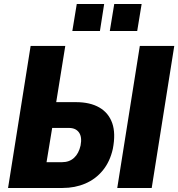

<svg xmlns="http://www.w3.org/2000/svg" viewBox="-20 -933 885 953"><path d="M20 0 132 -705H304L259 -426H357Q427 -426 473 -399.5Q519 -373 537 -322Q555 -271 540 -194Q526 -131 490.5 -87.5Q455 -44 403.5 -22Q352 0 291 0ZM211 -128H288Q324 -128 347.5 -149.5Q371 -171 380 -211Q388 -253 372 -275.5Q356 -298 322 -298H239ZM562 0 674 -705H845L733 0ZM525 -779 547 -913H683L661 -779ZM339 -779 361 -913H497L476 -779Z"/></svg>

Font: Nunito Sans 10pt Condensed Black
Style: Italic
Weight: 900
Width: 3
Italic angle: -9°
Designer: Vernon Adams
Foundry: Vernon Adams
Version: Version 3.101;gftools[0.9.27]